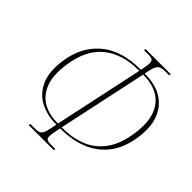

<svg xmlns="http://www.w3.org/2000/svg" viewBox="-189 -859 1005 1005"><g transform="rotate(45 313.5 -357.0)"><path d="M172 0 174 -10H210Q238 -10 248.5 -21.5Q259 -33 266 -68L273 -104H270Q207 -104 154.5 -130Q102 -156 75 -213.5Q48 -271 61 -363Q78 -483 159 -551.5Q240 -620 381 -620H383L388 -645Q394 -674 390 -689Q386 -704 356 -704H322L324 -714H510L508 -704H475Q444 -704 433 -689Q422 -674 416 -645L411 -620H413Q527 -620 583.5 -551.5Q640 -483 623 -363Q610 -271 565 -213.5Q520 -156 452.5 -130Q385 -104 304 -104H301L294 -68Q287 -33 292 -21.5Q297 -10 323 -10H360L358 0ZM275 -114 381 -610H375Q257 -610 182 -550Q107 -490 89 -363Q76 -272 98.5 -217.5Q121 -163 166 -138.5Q211 -114 266 -114ZM303 -114H312Q385 -114 444 -138.5Q503 -163 542.5 -217.5Q582 -272 595 -363Q607 -448 587 -502.5Q567 -557 522 -583.5Q477 -610 415 -610H409Z"/></g></svg>

Font: Noto Serif Display ExtraCondensed Thin
Style: Italic
Weight: 100
Width: 2
Italic angle: -12°
Designer: Monotype Design Team
Foundry: Monotype Imaging Inc.
Version: Version 2.009